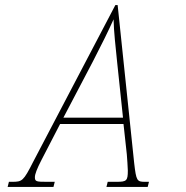

<svg xmlns="http://www.w3.org/2000/svg" viewBox="-20 -734 731 754"><path d="M10 0H190L195 -20H164C123 -20 117 -21 117 -38C117 -50 125 -71 143 -106L216 -247H465L478 -128C479 -112 482 -78 482 -64C482 -24 477 -20 438 -20H403L398 0H560L565 -20H549C518 -20 515 -24 507 -93L442 -714H433L110 -98C72 -23 67 -20 28 -20H15ZM345 -493C378 -557 404 -609 426 -658C427 -610 434 -549 440 -490L463 -272H229Z"/></svg>

Font: Noto Serif Condensed Thin
Style: Italic
Weight: 100
Width: 3
Italic angle: -12°
Designer: Monotype Design Team
Foundry: Monotype Imaging Inc.
Version: Version 2.013